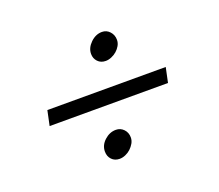

<svg xmlns="http://www.w3.org/2000/svg" viewBox="-79 -554 720 631"><g transform="rotate(-20 281.0 -239.0)"><path d="M487 -265 476 -213H62L73 -265ZM204 -72Q204 -94 222 -110.5Q240 -127 262 -127Q278 -127 289 -115.5Q300 -104 300 -87Q300 -76 294.5 -66.5Q289 -57 281 -49.5Q273 -42 262.5 -37.5Q252 -33 242 -33Q225 -33 214.5 -44Q204 -55 204 -72ZM271 -389Q271 -410 289 -427.5Q307 -445 329 -445Q345 -445 356 -433Q367 -421 367 -404Q367 -393 361.5 -383.5Q356 -374 348 -367Q340 -360 329.5 -355.5Q319 -351 309 -351Q292 -351 281.5 -362Q271 -373 271 -389Z"/></g></svg>

Font: Quattrocento Sans
Style: Italic
Weight: 400
Designer: Pablo Impallari
Foundry: Pablo Impallari, Igino Marini, Brenda Gallo
Version: Version 2.000